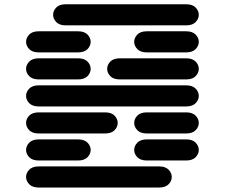

<svg xmlns="http://www.w3.org/2000/svg" viewBox="-20 -881 1040 888"><path d="M159.2 -13.7Q129.9 -13.7 115.2 -28.8Q100.6 -43.9 100.6 -62.5Q100.6 -81.1 115.2 -96.2Q129.9 -111.3 159.2 -111.3H715.8Q745.1 -111.3 759.8 -96.2Q774.4 -81.1 774.4 -62.5Q774.4 -43.9 759.8 -28.8Q745.1 -13.7 715.8 -13.7ZM159.2 -138.7Q129.9 -138.7 115.2 -153.8Q100.6 -168.9 100.6 -187.5Q100.6 -206.1 115.2 -221.2Q129.9 -236.3 159.2 -236.3H340.8Q370.1 -236.3 384.8 -221.2Q399.4 -206.1 399.4 -187.5Q399.4 -168.9 384.8 -153.8Q370.1 -138.7 340.8 -138.7ZM659.2 -138.7Q629.9 -138.7 615.2 -153.8Q600.6 -168.9 600.6 -187.5Q600.6 -206.1 615.2 -221.2Q629.9 -236.3 659.2 -236.3H840.8Q870.1 -236.3 884.8 -221.2Q899.4 -206.1 899.4 -187.5Q899.4 -168.9 884.8 -153.8Q870.1 -138.7 840.8 -138.7ZM159.2 -263.7Q129.9 -263.7 115.2 -278.8Q100.6 -293.9 100.6 -312.5Q100.6 -331.1 115.2 -346.2Q129.9 -361.3 159.2 -361.3H465.8Q495.1 -361.3 509.8 -346.2Q524.4 -331.1 524.4 -312.5Q524.4 -293.9 509.8 -278.8Q495.1 -263.7 465.8 -263.7ZM659.2 -263.7Q629.9 -263.7 615.2 -278.8Q600.6 -293.9 600.6 -312.5Q600.6 -331.1 615.2 -346.2Q629.9 -361.3 659.2 -361.3H840.8Q870.1 -361.3 884.8 -346.2Q899.4 -331.1 899.4 -312.5Q899.4 -293.9 884.8 -278.8Q870.1 -263.7 840.8 -263.7ZM159.2 -388.7Q129.9 -388.7 115.2 -403.8Q100.6 -418.9 100.6 -437.5Q100.6 -456.1 115.2 -471.2Q129.9 -486.3 159.2 -486.3H840.8Q870.1 -486.3 884.8 -471.2Q899.4 -456.1 899.4 -437.5Q899.4 -418.9 884.8 -403.8Q870.1 -388.7 840.8 -388.7ZM159.2 -513.7Q129.9 -513.7 115.2 -528.8Q100.6 -543.9 100.6 -562.5Q100.6 -581.1 115.2 -596.2Q129.9 -611.3 159.2 -611.3H340.8Q370.1 -611.3 384.8 -596.2Q399.4 -581.1 399.4 -562.5Q399.4 -543.9 384.8 -528.8Q370.1 -513.7 340.8 -513.7ZM534.2 -513.7Q504.9 -513.7 490.2 -528.8Q475.6 -543.9 475.6 -562.5Q475.6 -581.1 490.2 -596.2Q504.9 -611.3 534.2 -611.3H840.8Q870.1 -611.3 884.8 -596.2Q899.4 -581.1 899.4 -562.5Q899.4 -543.9 884.8 -528.8Q870.1 -513.7 840.8 -513.7ZM159.2 -638.7Q129.9 -638.7 115.2 -653.8Q100.6 -668.9 100.6 -687.5Q100.6 -706.1 115.2 -721.2Q129.9 -736.3 159.2 -736.3H340.8Q370.1 -736.3 384.8 -721.2Q399.4 -706.1 399.4 -687.5Q399.4 -668.9 384.8 -653.8Q370.1 -638.7 340.8 -638.7ZM659.2 -638.7Q629.9 -638.7 615.2 -653.8Q600.6 -668.9 600.6 -687.5Q600.6 -706.1 615.2 -721.2Q629.9 -736.3 659.2 -736.3H840.8Q870.1 -736.3 884.8 -721.2Q899.4 -706.1 899.4 -687.5Q899.4 -668.9 884.8 -653.8Q870.1 -638.7 840.8 -638.7ZM284.2 -763.7Q254.9 -763.7 240.2 -778.8Q225.6 -793.9 225.6 -812.5Q225.6 -831.1 240.2 -846.2Q254.9 -861.3 284.2 -861.3H840.8Q870.1 -861.3 884.8 -846.2Q899.4 -831.1 899.4 -812.5Q899.4 -793.9 884.8 -778.8Q870.1 -763.7 840.8 -763.7Z"/></svg>

Font: Sixtyfour Normal
Style: Regular
Weight: 400
Monospace: yes
Designer: Jens Kutilek
Foundry: Jens Kutilek
Version: Version 2.000